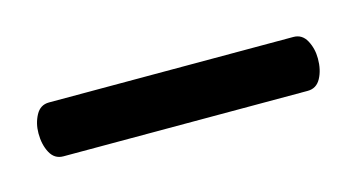

<svg xmlns="http://www.w3.org/2000/svg" viewBox="-26 -643 276 148"><g transform="rotate(-15 111.5 -568.5)"><path d="M14 -547Q7 -547 3.5 -553.5Q0 -560 0 -569Q0 -577 3.5 -583.5Q7 -590 14 -590H209Q216 -590 219.5 -583.5Q223 -577 223 -569Q223 -560 219.5 -553.5Q216 -547 209 -547Z"/></g></svg>

Font: Twinkle Star
Style: Regular
Weight: 400
Designer: Robert E. Leuschke
Foundry: Robert E. Leuschke
Version: Version 2.010; ttfautohint (v1.8.3)